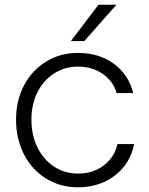

<svg xmlns="http://www.w3.org/2000/svg" viewBox="-20 -783 631 813"><path d="M48 -277Q48 -357 81.5 -421Q115 -485 175 -522Q235 -559 310 -559Q399 -559 462 -513Q525 -467 544 -389H474Q459 -440 414.5 -470.5Q370 -501 310 -501Q254 -501 209 -472Q164 -443 138.5 -392Q113 -341 113 -277Q113 -211 138.5 -159Q164 -107 209 -77.5Q254 -48 310 -48Q374 -48 419.5 -82.5Q465 -117 477 -173H548Q531 -89 466 -39.5Q401 10 310 10Q235 10 175 -27Q115 -64 81.5 -129.5Q48 -195 48 -277ZM337 -609H280L397 -763H473Z"/></svg>

Font: Open Sauce Sans Light
Style: Regular
Weight: 300
Designer: Alfredo Marco Pradil
Foundry: Creative Sauce Fz LLC
Version: Version 1.477